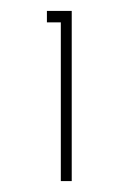

<svg xmlns="http://www.w3.org/2000/svg" viewBox="-20 -845 239 352"><path d="M91.5 -513H111.5V-825H66V-804H91.5Z"/></svg>

Font: Spartan Thin
Style: Regular
Weight: 100
Designer: Matt Bailey, Mirko Velimirovic
Foundry: Matt Bailey
Version: Version 1.003; ttfautohint (v1.8.3)